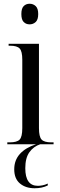

<svg xmlns="http://www.w3.org/2000/svg" viewBox="-20 -770 318 1025"><path d="M138 -640Q119 -640 106.5 -652.5Q94 -665 94 -695Q94 -725 106.5 -737.5Q119 -750 138 -750Q157 -750 170.5 -737.5Q184 -725 184 -695Q184 -665 170.5 -652.5Q157 -640 138 -640ZM19 0V-10H32Q70 -10 84.5 -24.5Q99 -39 99 -86V-451Q99 -496 85 -511Q71 -526 34 -526H26V-536H188V-86Q188 -40 202 -25Q216 -10 254 -10H266V0ZM165 235Q117 235 86.5 209.5Q56 184 56 134Q56 85 86.5 51.5Q117 18 173 0H195Q159 12 137 42.5Q115 73 115 128Q115 222 182 222Q193 222 206.5 219.5Q220 217 235 210V220Q205 235 165 235Z"/></svg>

Font: Noto Serif Display Condensed
Style: Regular
Weight: 400
Width: 3
Designer: Monotype Design Team
Foundry: Monotype Imaging Inc.
Version: Version 2.009